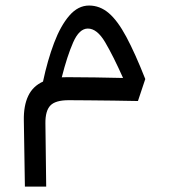

<svg xmlns="http://www.w3.org/2000/svg" viewBox="-20 -365 626 704"><path d="M71.3 319.3 67.4 76.2Q66.4 22.9 83.3 -12.9Q100.1 -48.8 137.7 -65.9Q154.3 -144 178.2 -207.3Q202.1 -270.5 234.1 -307.6Q266.1 -344.7 306.6 -344.7Q346.2 -344.7 378.7 -317.1Q411.1 -289.6 443.1 -230Q475.1 -170.4 512.7 -75.2L485.8 5.4Q446.3 4.4 397.7 3.9Q349.1 3.4 304.7 2.9Q260.3 2.4 231.9 2.4Q183.1 2.4 164.6 22Q146 41.5 146.5 87.4L149.4 319.3ZM206.5 -81.5Q216.8 -82 227.5 -82Q272.5 -82 328.9 -81.1Q385.3 -80.1 431.2 -79.1Q395 -160.2 365.5 -210.2Q335.9 -260.3 302.2 -260.3Q270.5 -260.3 248.3 -209.7Q226.1 -159.2 206.5 -81.5Z"/></svg>

Font: Cascadia Mono NF SemiLight
Style: Regular
Weight: 350
Monospace: yes
Designer: Aaron Bell
Foundry: Saja Typeworks
Version: Version 2404.023; ttfautohint (v1.8.4)